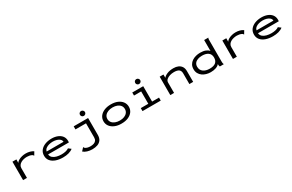

<svg xmlns="http://www.w3.org/2000/svg" viewBox="214 -2326 6321 4159"><g transform="rotate(-30 3375.0 -247.0)"><path d="M159 -460H258L256 -374Q276 -405 314.5 -426.5Q353 -448 399.5 -459.5Q446 -471 492 -471Q548 -471 597 -457.5Q646 -444 682 -418L639 -346L634 -337L627 -342Q625 -349 620.5 -354.5Q616 -360 602 -369Q572 -383 543 -389Q514 -395 481 -395Q444 -395 404.5 -386.5Q365 -378 331 -359Q297 -340 276.5 -310.5Q256 -281 256 -239V1H159Z M1159 10Q1059 10 981.5 -17.5Q904 -45 860 -98Q816 -151 816 -227Q816 -305 859.5 -359.5Q903 -414 976.5 -442.5Q1050 -471 1140 -471Q1221 -471 1286.5 -445.5Q1352 -420 1390.5 -370Q1429 -320 1429 -246Q1429 -237 1428 -228Q1427 -219 1426 -210H907Q912 -157 949.5 -125Q987 -93 1044 -78.5Q1101 -64 1163 -64Q1215 -64 1263 -74.5Q1311 -85 1345 -109L1408 -61Q1364 -25 1300 -7.5Q1236 10 1159 10ZM911 -280H1333Q1332 -319 1303.5 -345.5Q1275 -372 1230 -386Q1185 -400 1132 -400Q1083 -400 1036 -388Q989 -376 954.5 -349.5Q920 -323 911 -280Z M1797 174Q1731 174 1672 156Q1613 138 1576 104L1636 39L1643 32L1648 37Q1649 45 1653 51Q1657 57 1670 67Q1717 97 1795 97Q1839 97 1875.5 85Q1912 73 1933.5 44.5Q1955 16 1955 -34V-383H1691V-460H2051V-39Q2051 39 2017.5 86Q1984 133 1926.5 153.5Q1869 174 1797 174ZM1995 -545Q1969 -545 1951 -563Q1933 -581 1933 -606Q1933 -632 1950.5 -650Q1968 -668 1995 -668Q2020 -668 2039 -649.5Q2058 -631 2058 -606Q2058 -581 2039 -563Q2020 -545 1995 -545Z M2623 8Q2528 9 2456 -21.5Q2384 -52 2344 -105.5Q2304 -159 2304 -230Q2304 -301 2344 -355Q2384 -409 2456 -439.5Q2528 -470 2623 -470Q2719 -470 2789.5 -439.5Q2860 -409 2899.5 -355Q2939 -301 2939 -230Q2939 -159 2899.5 -105.5Q2860 -52 2789.5 -22Q2719 8 2623 8ZM2623 -68Q2687 -68 2735.5 -87.5Q2784 -107 2812 -144Q2840 -181 2840 -231Q2840 -282 2812 -318.5Q2784 -355 2735.5 -374.5Q2687 -394 2623 -394Q2560 -394 2510 -374.5Q2460 -355 2431 -318.5Q2402 -282 2402 -231Q2402 -181 2431 -144Q2460 -107 2510 -87.5Q2560 -68 2623 -68Z M3147 0V-75H3335V-384H3156V-460H3430V-75H3603V0ZM3377 -545Q3351 -545 3333 -563Q3315 -581 3315 -606Q3315 -632 3332.5 -650Q3350 -668 3377 -668Q3402 -668 3421 -649.5Q3440 -631 3440 -606Q3440 -581 3421 -563Q3402 -545 3377 -545Z M3842 0V-460H3936V-377Q3966 -416 4031.5 -443.5Q4097 -471 4190 -471Q4255 -471 4305 -449.5Q4355 -428 4384.5 -384Q4414 -340 4414 -270V0H4319V-267Q4319 -334 4278.5 -363Q4238 -392 4159 -392Q4101 -392 4050 -376Q3999 -360 3967.5 -330.5Q3936 -301 3936 -259V0Z M4852 10Q4796 10 4743.5 -5Q4691 -20 4649 -50Q4607 -80 4582 -125.5Q4557 -171 4557 -231Q4557 -295 4583 -340.5Q4609 -386 4652 -415Q4695 -444 4748.5 -458Q4802 -472 4858 -472Q4939 -472 4994.5 -449Q5050 -426 5073 -391V-666H5176V-659Q5170 -653 5168.5 -645.5Q5167 -638 5167 -622V-70Q5167 -52 5169 -35Q5171 -18 5180 0H5081Q5073 -17 5071 -33Q5069 -49 5069 -67Q5042 -31 4985 -10.5Q4928 10 4852 10ZM4870 -67Q4972 -67 5021 -108.5Q5070 -150 5070 -232Q5070 -313 5015 -354.5Q4960 -396 4862 -396Q4801 -396 4753.5 -378.5Q4706 -361 4679 -326Q4652 -291 4652 -239Q4652 -155 4713 -111Q4774 -67 4870 -67Z M5409 -460H5508L5506 -374Q5526 -405 5564.5 -426.5Q5603 -448 5649.5 -459.5Q5696 -471 5742 -471Q5798 -471 5847 -457.5Q5896 -444 5932 -418L5889 -346L5884 -337L5877 -342Q5875 -349 5870.5 -354.5Q5866 -360 5852 -369Q5822 -383 5793 -389Q5764 -395 5731 -395Q5694 -395 5654.5 -386.5Q5615 -378 5581 -359Q5547 -340 5526.5 -310.5Q5506 -281 5506 -239V1H5409Z M6409 10Q6309 10 6231.5 -17.5Q6154 -45 6110 -98Q6066 -151 6066 -227Q6066 -305 6109.5 -359.5Q6153 -414 6226.5 -442.5Q6300 -471 6390 -471Q6471 -471 6536.5 -445.5Q6602 -420 6640.5 -370Q6679 -320 6679 -246Q6679 -237 6678 -228Q6677 -219 6676 -210H6157Q6162 -157 6199.5 -125Q6237 -93 6294 -78.5Q6351 -64 6413 -64Q6465 -64 6513 -74.5Q6561 -85 6595 -109L6658 -61Q6614 -25 6550 -7.5Q6486 10 6409 10ZM6161 -280H6583Q6582 -319 6553.5 -345.5Q6525 -372 6480 -386Q6435 -400 6382 -400Q6333 -400 6286 -388Q6239 -376 6204.5 -349.5Q6170 -323 6161 -280Z"/></g></svg>

Font: Inconsolata ExtraExpanded Medium
Style: Regular
Weight: 500
Width: 8
Monospace: yes
Designer: Raph Levien, Cyreal, Brenton Simpson
Foundry: Raph Levien, Cyreal, Google
Version: Version 3.001; ttfautohint (v1.8.2.53-6de2)